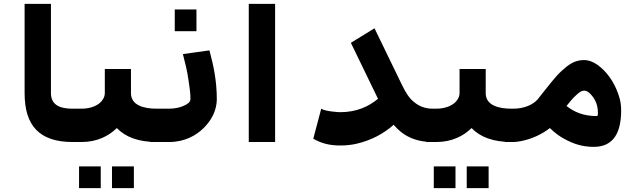

<svg xmlns="http://www.w3.org/2000/svg" viewBox="-20 -733 3292 991"><path d="M243 -252V-713H107V-252C107 -83 185 0 355 0H384V-172H355C291 -172 243 -190 243 -252Z M583 -72C628 -25 696 0 789 0V-172C723 -172 656 -189 656 -252V-377H521V-252C521 -240 517 -230 511 -220C493 -190 450 -172 401 -172H349V0H401C481 0 541 -31 583 -72ZM500 238V126H388V238ZM671 238V126H558V238Z M1061 -473 924 -454C935 -412 947 -364 953 -319C958 -287 963 -254 963 -222C963 -205 947 -196 933 -189C913 -179 884 -172 853 -172H755V0H853C932 0 992 -33 1032 -73C1066 -107 1099 -157 1099 -222C1099 -315 1082 -396 1061 -473ZM994 -572V-684H882V-572Z M1400 0V-713H1264V0Z M2214 0V-172C2173 -172 2144 -185 2120 -204C2092 -225 2074 -256 2057 -290L1913 -587L1791 -512L1931 -223C1884 -184 1822 -154 1736 -154C1727 -154 1718 -155 1708 -156C1685 -158 1653 -162 1638 -172L1597 -17C1636 5 1676 18 1736 18C1766 18 1794 15 1820 9C1898 -9 1961 -44 2012 -89C2057 -35 2119 0 2214 0Z M2414 -72C2459 -25 2527 0 2620 0V-172C2554 -172 2487 -189 2487 -252V-377H2352V-252C2352 -240 2348 -230 2342 -220C2324 -190 2281 -172 2232 -172H2180V0H2232C2312 0 2372 -31 2414 -72ZM2331 238V126H2219V238ZM2502 238V126H2389V238Z M3060 -134C2992 -134 2945 -154 2904 -186C2920 -206 2936 -226 2954 -242C2965 -252 2978 -265 2995 -265C3003 -265 3012 -262 3020 -255C3045 -233 3066 -199 3066 -153C3066 -144 3067 -134 3060 -134ZM3186 -162C3186 -183 3184 -205 3178 -226C3160 -290 3126 -346 3082 -384C3060 -403 3030 -423 2994 -423C2943 -423 2911 -396 2881 -369C2843 -335 2811 -289 2777 -248L2756 -221C2730 -191 2683 -172 2629 -172H2586V0H2629C2642 0 2656 -2 2671 -5C2726 -16 2779 -41 2818 -72C2843 -48 2867 -30 2891 -17C2937 8 2982 25 3045 25C3150 25 3186 -54 3186 -162Z"/></svg>

Font: Iranian Sans Web
Style: Bold
Weight: 700
Designer: Hooman Mehr, Hadi Navid in Neviseh Pardaz Co. Ltd. (http://nevisa.com)
Foundry: http://font-store.ir
Version: 5.0.2 build 3/9/1393